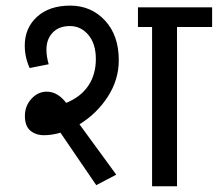

<svg xmlns="http://www.w3.org/2000/svg" viewBox="-20 -650 760 670"><path d="M190.9 -187Q161.6 -178.2 133.3 -178.2Q105 -178.2 85.9 -194.1Q66.9 -210 66.9 -245.1Q66.9 -280.3 89.6 -305.2Q112.3 -330.1 143.1 -330.1Q181.2 -330.1 210.9 -291Q261.7 -311.5 288.1 -350.8Q314.5 -390.1 314.5 -443.8Q314.5 -497.6 288.3 -528.3Q262.2 -559.1 223.9 -559.1Q185.5 -559.1 163.6 -535.9Q141.6 -512.7 142.1 -475.6Q142.1 -453.1 149.9 -425.8L83.5 -412.6Q66.4 -450.2 66.4 -491.2Q66.4 -552.2 109.1 -591.3Q151.9 -630.4 224.9 -630.4Q297.9 -630.4 346.2 -578.6Q394.5 -526.9 394.5 -439.9Q394.5 -371.6 356 -312.3Q317.4 -252.9 257.3 -216.3L385.7 -40.5L315.9 -3.9ZM510.7 0V-555.7H461.4V-624.5H720.2V-555.7H597.7V0Z"/></svg>

Font: Yantramanav
Style: Regular
Weight: 400
Version: Version 1.000;PS 1.0;hotconv 1.0.72;makeotf.lib2.5.5900; ttf